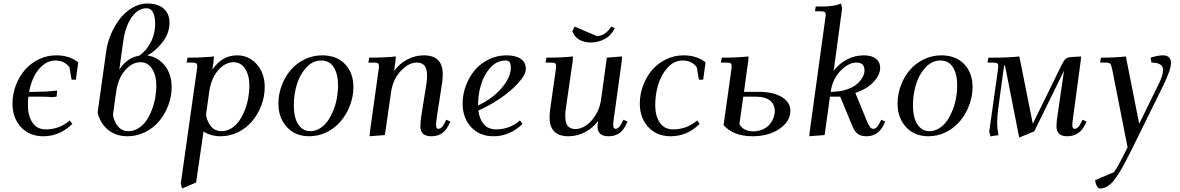

<svg xmlns="http://www.w3.org/2000/svg" viewBox="-20 -766 6695 1089"><path d="M50.8 -178.2Q50.8 -231 69.3 -280.8Q87.9 -330.6 120.1 -368.4Q152.3 -406.2 199.2 -429.2Q246.1 -452.1 298.8 -452.1Q374.5 -452.1 423.8 -412.1L410.2 -314H386.2L374 -383.8Q346.2 -422.9 293.9 -422.9Q255.9 -422.9 224.1 -397Q192.4 -371.1 173.3 -332.3Q154.3 -293.5 145 -245.1H183.1Q239.3 -245.1 304.2 -252L301.8 -223.1L300.8 -217.8L275.9 -214.8Q249 -217.8 207 -217.8H141.1Q138.2 -193.4 138.2 -169.9Q138.2 -109.9 163.8 -71Q189.5 -32.2 240.2 -32.2Q317.9 -32.2 376 -83L390.1 -63Q318.8 6.8 226.1 6.8Q146 6.8 98.4 -45.7Q50.8 -98.1 50.8 -178.2Z M533.7 -127.9 582.5 -476.1Q589.4 -525.4 610.1 -573.7Q630.9 -622.1 660.9 -660.4Q690.9 -698.7 731.4 -722.4Q772 -746.1 814.5 -746.1Q876.5 -746.1 908.9 -716.8Q941.4 -687.5 941.4 -637.2Q941.4 -579.6 904.1 -529.5Q866.7 -479.5 816.4 -451.2Q876.5 -442.4 915 -393.6Q953.6 -344.7 953.6 -272Q953.6 -219.2 934.6 -168.7Q915.5 -118.2 883.1 -79.3Q850.6 -40.5 803.5 -16.8Q756.3 6.8 703.6 6.8Q637.2 6.8 592.5 -30Q547.9 -66.9 533.7 -127.9ZM620.6 -113.8Q628.4 -71.8 650.9 -46.9Q673.3 -22 708.5 -22Q738.3 -22 764.6 -38.3Q791 -54.7 809.3 -81.3Q827.6 -107.9 840.8 -141.8Q854 -175.8 860.4 -211.2Q866.7 -246.6 866.7 -279.8Q866.7 -338.4 842.5 -375.7Q818.4 -413.1 776.9 -413.1Q728.5 -413.1 688.7 -366.5Q648.9 -319.8 638.7 -244.1ZM656.7 -371.1Q701.2 -439.5 769.5 -450.2Q806.6 -474.1 833.3 -523.2Q859.9 -572.3 859.9 -633.8Q859.9 -671.9 847.9 -695.6Q835.9 -719.2 810.5 -719.2Q762.2 -719.2 725.8 -666.7Q689.5 -614.3 677.7 -522.9Z M1005.4 274.9 1095.7 -363.8Q1098.6 -380.9 1098.6 -391.1Q1098.6 -402.8 1092.3 -407Q1085.9 -411.1 1068.4 -411.1H1038.6L1043.5 -439Q1129.9 -439 1193.4 -445.8L1191.4 -418L1184.6 -371.1Q1239.3 -452.1 1324.7 -452.1Q1391.1 -452.1 1436.3 -401.6Q1481.4 -351.1 1481.4 -272Q1481.4 -219.2 1462.4 -168.7Q1443.4 -118.2 1410.9 -79.3Q1378.4 -40.5 1331.3 -16.8Q1284.2 6.8 1231.4 6.8Q1176.3 6.8 1134.3 -20L1092.3 269L1012.7 303.2ZM1148.4 -113.8Q1156.2 -71.8 1178.7 -46.9Q1201.2 -22 1236.3 -22Q1266.1 -22 1292.5 -38.3Q1318.8 -54.7 1337.2 -81.3Q1355.5 -107.9 1368.7 -141.8Q1381.8 -175.8 1388.2 -211.2Q1394.5 -246.6 1394.5 -279.8Q1394.5 -338.4 1370.4 -375.7Q1346.2 -413.1 1304.7 -413.1Q1256.3 -413.1 1216.6 -366.5Q1176.8 -319.8 1166.5 -244.1Z M1559.1 -178.2Q1559.1 -231 1577.6 -280.8Q1596.2 -330.6 1628.4 -368.4Q1660.6 -406.2 1707.5 -429.2Q1754.4 -452.1 1807.1 -452.1Q1889.2 -452.1 1936.8 -402.6Q1984.4 -353 1984.4 -272Q1984.4 -219.2 1965.3 -168.9Q1946.3 -118.7 1913.8 -79.6Q1881.3 -40.5 1834.2 -16.8Q1787.1 6.8 1734.4 6.8Q1654.3 6.8 1606.7 -45.7Q1559.1 -98.1 1559.1 -178.2ZM1646.5 -169.9Q1646.5 -128.4 1655.5 -96.2Q1664.6 -64 1686 -43Q1707.5 -22 1739.3 -22Q1769 -22 1795.2 -38.3Q1821.3 -54.7 1839.6 -81.3Q1857.9 -107.9 1871.3 -141.8Q1884.8 -175.8 1891.1 -211.2Q1897.5 -246.6 1897.5 -279.8Q1897.5 -344.7 1873.5 -383.8Q1849.6 -422.9 1802.2 -422.9Q1753.9 -422.9 1717.3 -383.1Q1680.7 -343.3 1663.6 -286.6Q1646.5 -230 1646.5 -169.9Z M2069.3 -411.1 2074.2 -439Q2161.6 -439 2225.1 -445.8L2223.1 -418L2215.3 -363.8Q2246.1 -405.8 2290.8 -429Q2335.4 -452.1 2384.3 -452.1Q2491.2 -452.1 2491.2 -345.2Q2491.2 -320.3 2487.3 -294.9L2458 -104Q2453.1 -68.8 2453.1 -58.1Q2453.1 -35.2 2466.3 -35.2Q2484.9 -35.2 2500 -64.9L2511.2 -86.9L2534.2 -76.2L2523.4 -54.2Q2514.2 -35.6 2502.4 -23.2Q2490.7 -10.7 2477.5 -4.4Q2464.4 2 2451.7 4.4Q2439 6.8 2424.3 6.8Q2395.5 6.8 2379.9 -7.1Q2364.3 -21 2364.3 -47.9Q2364.3 -71.8 2369.1 -105L2398.4 -290Q2402.3 -313 2402.3 -334Q2402.3 -358.9 2397.2 -375.2Q2392.1 -391.6 2382.6 -398.9Q2373 -406.2 2364.3 -408.7Q2355.5 -411.1 2343.3 -411.1Q2298.8 -411.1 2253.9 -364.3Q2209 -317.4 2198.2 -244.1L2163.1 0L2076.2 6.8L2078.1 -17.1L2126.5 -363.8Q2129.4 -380.9 2129.4 -391.1Q2129.4 -402.8 2123 -407Q2116.7 -411.1 2099.1 -411.1Z M2604 -178.2Q2604 -231 2622.6 -280.8Q2641.1 -330.6 2673.3 -368.4Q2705.6 -406.2 2752.4 -429.2Q2799.3 -452.1 2852.1 -452.1Q2904.8 -452.1 2933.6 -432.4Q2962.4 -412.6 2962.4 -377Q2962.4 -342.3 2919.4 -295.2Q2876.5 -248 2815.4 -206.8Q2754.4 -165.5 2693.4 -139.2Q2698.7 -91.3 2723.9 -61.8Q2749 -32.2 2793.5 -32.2Q2871.1 -32.2 2929.2 -83L2943.4 -63Q2872.1 6.8 2779.3 6.8Q2699.2 6.8 2651.6 -45.7Q2604 -98.1 2604 -178.2ZM2691.4 -168Q2772.5 -205.1 2825 -266.4Q2877.4 -327.6 2877.4 -382.8Q2877.4 -402.3 2871.1 -412.6Q2864.7 -422.9 2847.2 -422.9Q2798.8 -422.9 2762.2 -383.1Q2725.6 -343.3 2708.5 -286.6Q2691.4 -230 2691.4 -169.9Z M3074.2 -411.1 3079.1 -439Q3166.5 -439 3230 -445.8L3228 -418L3189.9 -154.8Q3186 -124.5 3186 -110.8Q3186 -85.9 3191.2 -69.6Q3196.3 -53.2 3205.8 -46.1Q3215.3 -39.1 3224.1 -36.6Q3232.9 -34.2 3245.1 -34.2Q3272.9 -34.2 3303 -53.7Q3333 -73.2 3357.7 -112.5Q3382.3 -151.9 3389.2 -201.2L3421.9 -439L3508.3 -445.8L3506.3 -418L3462.9 -104Q3458 -68.8 3458 -58.1Q3458 -35.2 3471.2 -35.2Q3489.7 -35.2 3504.9 -64.9L3516.1 -86.9L3539.1 -76.2L3528.3 -54.2Q3519 -35.6 3507.3 -23.2Q3495.6 -10.7 3482.4 -4.4Q3469.2 2 3456.5 4.4Q3443.8 6.8 3429.2 6.8Q3400.4 6.8 3384.8 -7.1Q3369.1 -21 3369.1 -47.9Q3369.1 -58.6 3373 -81.1Q3342.3 -39.1 3297.6 -16.1Q3252.9 6.8 3204.1 6.8Q3097.2 6.8 3097.2 -100.1Q3097.2 -124.5 3101.1 -149.9L3131.3 -363.8Q3134.3 -380.9 3134.3 -391.1Q3134.3 -402.8 3127.9 -407Q3121.6 -411.1 3104 -411.1ZM3226.1 -588.9 3239.3 -615.2 3366.2 -561Q3416 -564 3446.3 -615.2L3467.3 -606Q3446.3 -564 3409.2 -544.4Q3372.1 -524.9 3331.1 -524.9Q3294.9 -524.9 3266.6 -540.3Q3238.3 -555.7 3226.1 -588.9Z M3608.9 -178.2Q3608.9 -231 3627.4 -280.8Q3646 -330.6 3678.2 -368.4Q3710.4 -406.2 3757.3 -429.2Q3804.2 -452.1 3856.9 -452.1Q3932.6 -452.1 3981.9 -412.1L3968.3 -314H3944.3L3932.1 -383.8Q3904.3 -422.9 3852.1 -422.9Q3803.7 -422.9 3767.1 -383.1Q3730.5 -343.3 3713.4 -286.6Q3696.3 -230 3696.3 -169.9Q3696.3 -109.9 3721.9 -71Q3747.6 -32.2 3798.3 -32.2Q3876 -32.2 3934.1 -83L3948.2 -63Q3877 6.8 3784.2 6.8Q3704.1 6.8 3656.5 -45.7Q3608.9 -98.1 3608.9 -178.2Z M4068.8 -411.1 4073.7 -439Q4162.1 -439 4225.6 -445.8L4223.6 -418L4199.7 -245.1H4284.7Q4365.7 -245.1 4414.3 -215.6Q4462.9 -186 4462.9 -137.2Q4462.9 -78.6 4402.1 -35.9Q4341.3 6.8 4247.6 6.8Q4140.1 6.8 4084 -56.2L4127 -362.8Q4129.9 -380.9 4129.9 -391.1Q4129.9 -402.8 4123.5 -407Q4117.2 -411.1 4099.6 -411.1ZM4173.8 -61Q4197.8 -21 4252 -21Q4281.7 -21 4306.2 -32Q4330.6 -43 4345 -60.1Q4359.4 -77.1 4366.9 -96.9Q4374.5 -116.7 4374.5 -136.2Q4374.5 -172.9 4347.9 -195.3Q4321.3 -217.8 4264.6 -217.8H4195.8Z M4570.3 6.8 4572.3 -17.1 4661.1 -662.1Q4663.6 -681.6 4663.6 -683.1Q4663.6 -693.4 4656.7 -697.8Q4649.9 -702.1 4632.3 -702.1H4602.5L4606.4 -729Q4646.5 -729 4665.3 -729.5Q4684.1 -730 4708 -733.9Q4731.9 -737.8 4750.5 -746.1L4756.3 -717.8L4708.5 -363.8Q4739.3 -405.8 4784.2 -429Q4829.1 -452.1 4878.4 -452.1Q4923.8 -452.1 4948 -433.1Q4972.2 -414.1 4972.2 -380.9Q4972.2 -341.8 4935.3 -301.8Q4898.4 -261.7 4831.5 -238.8L4896.5 -80.1Q4906.7 -55.7 4915 -45.4Q4923.3 -35.2 4933.6 -35.2Q4952.1 -35.2 4967.3 -64.9L4978.5 -86.9L5001.5 -76.2L4990.2 -54.2Q4959 6.8 4894.5 6.8Q4864.7 6.8 4846.7 -5.4Q4828.6 -17.6 4815.4 -48.8L4745.6 -217.8H4687.5L4657.2 0ZM4691.4 -245.1Q4738.3 -245.1 4776.4 -256.6Q4814.5 -268.1 4836.9 -286.4Q4859.4 -304.7 4871.3 -325.7Q4883.3 -346.7 4883.3 -367.2Q4883.3 -411.1 4837.4 -411.1Q4793 -411.1 4747.6 -364.7Q4702.1 -318.4 4691.4 -245.1Z M5070.8 -178.2Q5070.8 -231 5089.4 -280.8Q5107.9 -330.6 5140.1 -368.4Q5172.4 -406.2 5219.2 -429.2Q5266.1 -452.1 5318.8 -452.1Q5400.9 -452.1 5448.5 -402.6Q5496.1 -353 5496.1 -272Q5496.1 -219.2 5477.1 -168.9Q5458 -118.7 5425.5 -79.6Q5393.1 -40.5 5345.9 -16.8Q5298.8 6.8 5246.1 6.8Q5166 6.8 5118.4 -45.7Q5070.8 -98.1 5070.8 -178.2ZM5158.2 -169.9Q5158.2 -128.4 5167.2 -96.2Q5176.3 -64 5197.8 -43Q5219.2 -22 5251 -22Q5280.8 -22 5306.9 -38.3Q5333 -54.7 5351.3 -81.3Q5369.6 -107.9 5383.1 -141.8Q5396.5 -175.8 5402.8 -211.2Q5409.2 -246.6 5409.2 -279.8Q5409.2 -344.7 5385.3 -383.8Q5361.3 -422.9 5314 -422.9Q5265.6 -422.9 5229 -383.1Q5192.4 -343.3 5175.3 -286.6Q5158.2 -230 5158.2 -169.9Z M5581.1 -411.1 5585.9 -439H5609.9Q5698.7 -439 5761.7 -445.8L5837.9 -64L6002 -398.9Q6015.1 -425.3 6025.6 -433.3Q6036.1 -441.4 6062 -442.9L6111.8 -445.8L6109.9 -421.9L6066.9 -104Q6062 -68.8 6062 -58.1Q6062 -35.2 6074.7 -35.2Q6093.8 -35.2 6108.9 -64.9L6120.1 -86.9L6143.1 -76.2L6131.8 -54.2Q6100.6 6.8 6031.7 6.8Q6002.9 6.8 5987.5 -7.1Q5972.2 -21 5972.2 -47.9Q5972.2 -71.8 5977.1 -105L6015.1 -365.2L5846.2 -21L5760.7 14.2L5680.2 -395L5674.8 -393.1L5641.1 -145Q5635.7 -102.5 5635.7 -68.8Q5635.7 -40 5643.1 1Q5623 2.4 5598.1 7.8L5590.8 -19L5639.2 -363.8Q5642.1 -383.8 5642.1 -392.1Q5642.1 -403.3 5635.7 -407.2Q5629.4 -411.1 5611.8 -411.1Z M6191.4 255.9 6298.8 210Q6317.4 186 6375.5 69.8L6288.6 -371.1Q6283.7 -396 6277.6 -403.6Q6271.5 -411.1 6250.5 -411.1H6219.7L6224.6 -439Q6306.2 -439 6365.7 -445.8L6441.4 -64L6552.7 -291Q6576.7 -338.9 6576.7 -369.1Q6576.7 -411.1 6510.7 -411.1L6505.9 -439Q6546.4 -452.1 6577.6 -452.1Q6598.1 -452.1 6609.9 -441.2Q6621.6 -430.2 6621.6 -408.2Q6621.6 -370.6 6576.7 -278.8L6437.5 3.9Q6414.1 51.8 6398.2 83.5Q6382.3 115.2 6365.2 147.9Q6348.1 180.7 6336.2 200.4Q6324.2 220.2 6310.8 239.7Q6297.4 259.3 6286.9 269.8Q6276.4 280.3 6264.4 288.6Q6252.4 296.9 6241.2 300Q6230 303.2 6216.8 303.2Q6208 303.2 6200.4 287.8Q6192.9 272.5 6191.4 255.9Z"/></svg>

Font: Dihjauti
Style: Bold Italic
Weight: 700
Italic angle: -9°
Designer: T. Christopher White
Version: Version 3.0.0